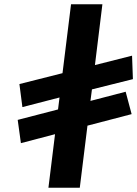

<svg xmlns="http://www.w3.org/2000/svg" viewBox="-20 -880 643 900"><path d="M354 0 390 -291 597 -345 569 -450 404 -407 411 -461 603 -509 599 -619 425 -575 460 -860H313L273 -537L71 -486L85 -378L259 -423L252 -367L63 -318L78 -209L238 -251L207 0Z"/></svg>

Font: Ny Stormning
Style: HfKr
Weight: 700
Designer: Robert Jablonski, Mew Too
Foundry: Cannot Into Space Fonts
Version: Version 0.90